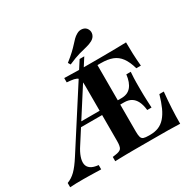

<svg xmlns="http://www.w3.org/2000/svg" viewBox="-176 -945 1140 1124"><g transform="rotate(-30 394.0 -383.5)"><path d="M-11.3 0V-29Q19.4 -40.3 44.8 -65.3Q70.2 -90.3 101.6 -139.5L412.1 -622.6H443.5L162.1 -183.1Q141.1 -151.6 131.9 -124.6Q122.6 -97.6 125.8 -77.4Q129 -57.3 146.8 -44.8Q164.5 -32.3 198.4 -29V0Q170.2 -0.8 149.6 -1.2Q129 -1.6 112.5 -2Q96 -2.4 79.8 -2.4Q53.2 -2.4 30.6 -2Q8.1 -1.6 -11.3 0ZM203.2 -272.6 221.8 -301.6H575.8V-272.6ZM414.5 -2.4Q392.7 -2.4 370.2 -2Q347.6 -1.6 327.8 -1.2Q308.1 -0.8 293.5 0V-29L311.3 -31.5Q343.5 -35.5 352.8 -48Q362.1 -60.5 362.1 -98.4V-472.6Q362.1 -498.4 357.7 -511.7Q353.2 -525 340.3 -531Q327.4 -537.1 303.2 -539.5L278.2 -541.9V-571Q293.5 -571 316.1 -570.2Q338.7 -569.4 363.7 -569Q388.7 -568.5 412.9 -568.5H424.2H514.5Q577.4 -568.5 621.4 -569.4Q665.3 -570.2 696 -571Q696 -533.1 697.6 -492.7Q699.2 -452.4 703.2 -409.7H672.6Q658.9 -458.1 637.9 -486.7Q616.9 -515.3 585.5 -527.4Q554 -539.5 507.3 -539.5H484.7V-89.5Q484.7 -65.3 488.7 -52.4Q492.7 -39.5 504.4 -35.5Q516.1 -31.5 539.5 -31.5H547.6Q579.8 -31.5 604.8 -41.5Q629.8 -51.6 649.6 -73.8Q669.4 -96 684.7 -129.8Q700 -163.7 713.7 -211.3H743.5Q737.9 -155.6 735.1 -103.2Q732.3 -50.8 732.3 0Q700 -1.6 654.4 -2Q608.9 -2.4 542.7 -2.4H424.2ZM605.6 -166.1Q601.6 -202.4 589.9 -225.8Q578.2 -249.2 558.9 -260.9Q539.5 -272.6 509.7 -272.6V-301.6Q551.6 -301.6 574.6 -328.6Q597.6 -355.6 604 -408.1H633.9Q630.6 -363.7 630.6 -337.9Q630.6 -312.1 630.6 -287.1Q630.6 -270.2 631 -253.2Q631.5 -236.3 632.3 -215.3Q633.1 -194.4 634.7 -166.1ZM350.8 -621 341.1 -637.1Q371.8 -661.3 391.5 -679.8Q411.3 -698.4 424.6 -713.3Q437.9 -728.2 449.2 -739.5Q460.5 -750.8 475 -758.9Q493.5 -770.2 514.5 -766.5Q535.5 -762.9 545.2 -744.4Q554 -727.4 548 -708.9Q541.9 -690.3 521.8 -679Q504 -669.4 482.3 -664.1Q460.5 -658.9 429.4 -650.4Q398.4 -641.9 350.8 -621Z"/></g></svg>

Font: Playfair 5pt SemiExpanded Light
Style: Bold
Weight: 700
Version: Version 2.203